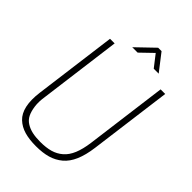

<svg xmlns="http://www.w3.org/2000/svg" viewBox="-275 -1060 1181 1181"><g transform="rotate(45 315.0 -470.0)"><path d="M308.1 -839.8H261.2L376 -950.2H405.8L491.2 -839.8H448.2L388.2 -917ZM272.9 9.8Q214.4 9.8 172.1 -2.4Q129.9 -14.6 99.9 -42.7Q69.8 -70.8 58.8 -120.1Q47.9 -169.4 57.1 -240.2L127.9 -779.8H168L98.1 -245.1Q90.3 -194.8 95.5 -158Q100.6 -121.1 112.8 -96.2Q125 -71.3 148.9 -56.2Q172.9 -41 202.6 -34.4Q232.4 -27.8 272.9 -27.8Q323.2 -27.8 360.1 -38.3Q397 -48.8 425.8 -73.7Q454.6 -98.6 472.2 -140.9Q489.7 -183.1 498 -245.1L567.9 -779.8H607.9L537.1 -240.2Q527.8 -169.9 506.8 -121.1Q485.8 -72.3 451.7 -43.7Q417.5 -15.1 374.3 -2.7Q331.1 9.8 272.9 9.8Z"/></g></svg>

Font: Cooper Hewitt
Style: Light Italic
Weight: 704
Designer: Village Type and Design LLC
Foundry: Cooper Hewitt Smithsonian Design Museum
Version: 1.000